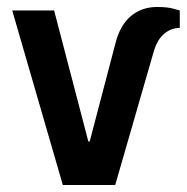

<svg xmlns="http://www.w3.org/2000/svg" viewBox="-20 -530 535 550"><path d="M15 -500H135L233 -125H237L311 -407Q324 -458 355 -484Q386 -510 430 -510Q460 -510 477 -505Q494 -500 495 -500V-450Q470 -450 450 -433Q430 -416 420 -381L310 0H160Z"/></svg>

Font: Cuprum
Style: Bold
Weight: 700
Designer: Jovanny Lemonad
Foundry: Jovanny Lemonad
Version: Version 2.000